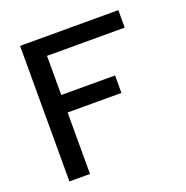

<svg xmlns="http://www.w3.org/2000/svg" viewBox="-125 -814 901 929"><g transform="rotate(-20 325.0 -349.0)"><path d="M76.5 0V-698H582.5V-608H182.5V-406.5H459.5V-316.5H182.5V0Z"/></g></svg>

Font: Azeret Mono Thin
Style: Regular
Weight: 100
Designer: Martin Vácha
Foundry: Displaay
Version: Version 1.002